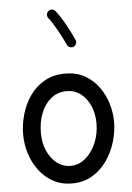

<svg xmlns="http://www.w3.org/2000/svg" viewBox="-60 -918 687 1000"><g transform="rotate(-5 283.0 -417.5)"><path d="M289.1 -534.7Q347.7 -534.7 391.1 -510.3Q434.6 -485.8 463.6 -445.8Q492.7 -405.8 507.1 -357.9Q521.5 -310.1 521.5 -262.7Q521.5 -210.9 505.6 -157.7Q489.7 -104.5 458.5 -60.1Q427.2 -15.6 381.6 11.5Q335.9 38.6 275.9 38.6Q220.7 38.6 177.5 14.9Q134.3 -8.8 104.5 -48.6Q74.7 -88.4 59.3 -137.5Q43.9 -186.5 43.9 -237.3Q43.9 -289.6 58.8 -342Q73.7 -394.5 104 -438Q134.3 -481.4 180.4 -508.1Q226.6 -534.7 289.1 -534.7ZM289.1 -442.9Q242.7 -442.9 208.3 -415.5Q173.8 -388.2 155.3 -341.6Q136.7 -294.9 136.7 -237.3Q136.7 -184.1 155.5 -142.6Q174.3 -101.1 205.8 -77.1Q237.3 -53.2 275.9 -53.2Q318.4 -53.2 353.3 -82Q388.2 -110.8 408.9 -158.7Q429.7 -206.5 429.7 -262.7Q429.7 -312 412.1 -353Q394.5 -394 362.8 -418.5Q331.1 -442.9 289.1 -442.9ZM231.9 -867.2Q240.2 -874 251 -872.6Q261.7 -871.1 268.1 -862.8Q292 -833 316.7 -788.3Q341.3 -743.7 358.9 -704.6Q363.3 -695.3 359.4 -684.8Q355.5 -674.3 345.7 -669.9Q336.4 -666 325.9 -669.9Q315.4 -673.8 311.5 -683.1Q294.9 -719.7 271 -762.7Q247.1 -805.7 227.1 -830.6Q220.7 -838.9 222.2 -849.9Q223.6 -860.8 231.9 -867.2Z"/></g></svg>

Font: Mikhak-FD Medium
Style: Regular
Weight: 500
Designer: Amin Abedi
Version: Version 3.2